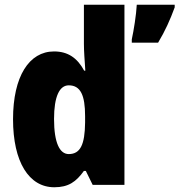

<svg xmlns="http://www.w3.org/2000/svg" viewBox="-20 -780 757 810"><path d="M209 10C269 10 301 -13 334 -59H342L371 0H505V-760H334V-595C334 -566 337 -525 340 -482H335C306 -536 266 -563 208 -563C103 -563 35 -458 35 -277C35 -97 102 10 209 10ZM717 -749V-760H557C555 -719 544 -650 536 -614V-600H647C677 -650 698 -697 717 -749ZM270 -130C232 -130 208 -177 208 -278C208 -373 231 -420 270 -420C320 -420 339 -378 339 -290V-263C338 -170 319 -130 270 -130Z"/></svg>

Font: Noto Sans Sinhala UI Condensed Black
Style: Regular
Weight: 900
Width: 3
Designer: Jelle Bosma - Monotype Design Team
Foundry: Monotype Imaging Inc.
Version: Version 2.006